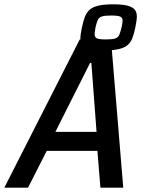

<svg xmlns="http://www.w3.org/2000/svg" viewBox="-52 -871 755 891"><path d="M-32 0 318 -688H463L520 0H414L400 -171H165L78 0ZM205 -259H396L372 -579H366ZM430 -637Q387 -637 363.5 -643Q340 -649 330.5 -661.5Q321 -674 321 -692Q321 -703 323 -715.5Q325 -728 328 -743Q334 -771 341.5 -791.5Q349 -812 363 -825Q377 -838 403.5 -844.5Q430 -851 473 -851Q517 -851 540.5 -844.5Q564 -838 573.5 -826Q583 -814 583 -795Q583 -785 581 -772Q579 -759 576 -743Q570 -715 562.5 -695Q555 -675 541 -662.5Q527 -650 500.5 -643.5Q474 -637 430 -637ZM440 -688Q470 -688 483 -692.5Q496 -697 501.5 -709.5Q507 -722 512 -744Q514 -753 515.5 -761Q517 -769 517 -775Q517 -789 506 -794Q495 -799 463 -799Q434 -799 420.5 -794.5Q407 -790 401.5 -777.5Q396 -765 391 -743Q390 -734 388.5 -726Q387 -718 387 -712Q387 -698 398 -693Q409 -688 440 -688Z"/></svg>

Font: Saira SemiCondensed Medium
Style: Italic
Weight: 500
Width: 4
Italic angle: -12°
Designer: Hector Gatti with collaboration of the Omnibus-Type team
Foundry: Omnibus-Type
Version: Version 1.101